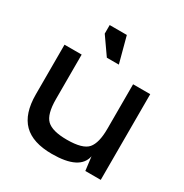

<svg xmlns="http://www.w3.org/2000/svg" viewBox="-165 -830 929 970"><g transform="rotate(30 300.0 -345.0)"><path d="M550 -500H450V-80L460 0H550ZM450 -80V-240Q450 -158 421 -124Q392 -90 300 -90Q215 -90 182.5 -121Q150 -152 150 -240V-500H50V-210Q50 -98 104 -44Q158 10 270 10Q432 10 450 -80ZM338 -550 298 -700H198V-650L268 -550Z"/></g></svg>

Font: Millimetre
Style: Regular
Weight: 500
Designer: Jérémy Landes
Version: Version 1.0